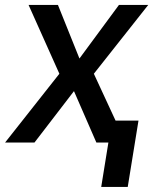

<svg xmlns="http://www.w3.org/2000/svg" viewBox="-29 -565 607 761"><path d="M200.6 -545.5H84.2L206.3 -272.7L-8.9 0H107.6L264.2 -203.8L353 0H400.6L372.2 175.8H477.3L519.9 -87H429L343 -272.7L558.6 -545.5H442.5L285.9 -333.1Z"/></svg>

Font: Margiela Sans Medium
Style: Italic
Weight: 500
Italic angle: -9.39999°
Designer: Stefan Endress, Andreas Faust
Version: Version 1.100;FEAKit 1.0